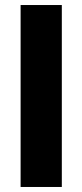

<svg xmlns="http://www.w3.org/2000/svg" viewBox="-20 -744 328 764"><path d="M62 0V-724H226V0Z"/></svg>

Font: Archivo SemiBold ExtraBold
Style: Regular
Weight: 800
Version: Version 2.001